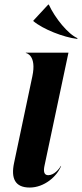

<svg xmlns="http://www.w3.org/2000/svg" viewBox="-20 -812 360 840"><path d="M121.5 -478 41.5 -99C27.5 -32.5 45 8.5 110 8.5C174 8.5 229.5 -40.5 247.5 -86H246C238.5 -72 216.5 -45.5 191 -45.5C172.5 -45.5 169.5 -62.5 174.5 -86L279.5 -581.5H93V-580C96 -580 141 -569.5 121.5 -478ZM193.5 -792H191L126.5 -722.5L125.5 -720C168.5 -683.5 260 -648.5 316.5 -642L320 -644.5C278.5 -661.5 220.5 -733 193.5 -792Z"/></svg>

Font: Beautique Display
Style: Bold
Weight: 700
Italic angle: -12°
Designer: Nhat-Quang Ngo
Version: Version 1.100;Glyphs 3.2.3 (3260)